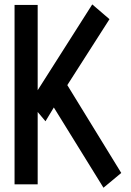

<svg xmlns="http://www.w3.org/2000/svg" viewBox="-20 -837 597 876"><path d="M533.2 -47.9 452.1 19.5 225.6 -346.7 187.5 -283.7 151.9 -326.2V3.9H46.4V-814.5H151.9V-425.3L400.9 -816.9L479.5 -749.5L287.1 -448.7Z"/></svg>

Font: Gap Sans
Style: Bold
Weight: 400
Designer: Alexandre Liziard and Etienne Ozeray
Foundry: Interstices.io
Version: Version 1.610